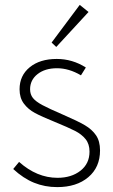

<svg xmlns="http://www.w3.org/2000/svg" viewBox="-20 -754 462 785"><path d="M34 -63 58 -92Q131 -27 215 -27Q272 -27 309 -56Q346 -85 346 -134Q346 -165 330 -185Q314 -205 286.5 -219Q259 -233 203 -256Q151 -277 123 -292Q95 -307 77.5 -330.5Q60 -354 60 -389Q60 -445 101.5 -479Q143 -513 212 -513Q276 -513 331 -478L311 -446Q262 -475 213 -475Q164 -475 133.5 -451Q103 -427 103 -389Q103 -368 114.5 -353.5Q126 -339 153 -324.5Q180 -310 238 -285Q298 -259 327 -242Q356 -225 372.5 -201Q389 -177 389 -139Q389 -70 341 -29.5Q293 11 214 11Q163 11 119 -7Q75 -25 34 -63ZM191 -580 306 -734 342 -705 210 -562Z"/></svg>

Font: Bellota Light
Style: Regular
Weight: 300
Designer: Kemie Guaida
Foundry: Kemie Guaida
Version: Version 4.001